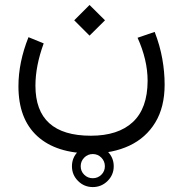

<svg xmlns="http://www.w3.org/2000/svg" viewBox="-20 -406 747 783"><path d="M273.4 272Q273.4 236.8 298.3 211.7Q323.2 186.5 358.4 186.5Q393.6 186.5 418.7 211.7Q443.8 236.8 443.8 272Q443.8 307.1 418.7 332Q393.6 356.9 358.4 356.9Q323.2 356.9 298.3 332Q273.4 307.1 273.4 272ZM309.1 272Q309.1 292.5 323.5 306.6Q337.9 320.8 358.4 320.8Q378.9 320.8 393.3 306.6Q407.7 292.5 407.7 272Q407.7 251.5 393.3 236.8Q378.9 222.2 358.4 222.2Q337.9 222.2 323.5 236.8Q309.1 251.5 309.1 272ZM282.7 -323.2 345.2 -385.7 408.2 -323.2 345.2 -260.7ZM541 -252 610.8 -275.9Q632.3 -220.2 641.8 -166.5Q651.4 -112.8 651.4 -61Q651.4 30.8 613.3 93.5Q575.2 156.2 507.6 188Q439.9 219.7 352.1 219.7Q209.5 219.7 132.3 149.4Q55.2 79.1 55.2 -54.2Q55.2 -151.9 96.2 -254.4L158.2 -229Q124.5 -137.2 124.5 -56.6Q124.5 147.5 350.6 147.5Q461.9 147.5 521.7 91.8Q581.5 36.1 582 -75.7Q582 -119.6 571.5 -163.8Q561 -208 541 -252Z"/></svg>

Font: Vazir Light
Style: Light
Weight: 300
Designer: Saber Rastikerdar
Foundry: Saber Rastikerdar
Version: Version 30.0.0